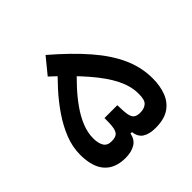

<svg xmlns="http://www.w3.org/2000/svg" viewBox="-157 -751 900 900"><g transform="rotate(-45 293.0 -300.5)"><path d="M186 2.9Q117.7 2.9 81.8 -37.6Q45.9 -78.1 45.9 -158.7Q45.9 -210 65.9 -260.5Q85.9 -311 118.4 -358.6Q150.9 -406.2 189.7 -449Q228.5 -491.7 266.1 -527.3L327.6 -461.4Q293 -429.7 260.3 -394.3Q227.5 -358.9 201.2 -321.5Q174.8 -284.2 159.2 -245.8Q143.6 -207.5 143.6 -169.4Q143.6 -137.7 155 -118.2Q166.5 -98.6 194.8 -98.6Q216.8 -98.6 228.5 -106.2Q240.2 -113.8 244.6 -135.5Q249 -157.2 248.5 -199.7H333.5Q334 -158.2 337.9 -136.5Q341.8 -114.7 353 -106.7Q364.3 -98.6 385.7 -98.6Q411.6 -98.6 427.5 -112.5Q443.4 -126.5 442.4 -169.4Q441.9 -218.8 415.8 -271Q389.6 -323.2 335.9 -385.5Q282.2 -447.8 197.8 -525.4L262.2 -604Q355 -524.4 416.5 -453.6Q478 -382.8 509 -314Q540 -245.1 540 -170.9Q540 -121.6 525.1 -82.3Q510.3 -43 476.6 -20Q442.9 2.9 385.7 2.9Q343.8 2.9 320.3 -12.5Q296.9 -27.8 293 -62H283.2Q276.9 -27.8 251 -12.5Q225.1 2.9 186 2.9Z"/></g></svg>

Font: Cascadia Code
Style: Regular
Weight: 400
Designer: Aaron Bell
Foundry: Saja Typeworks
Version: Version 2404.023